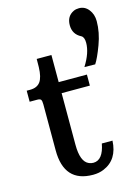

<svg xmlns="http://www.w3.org/2000/svg" viewBox="-126 -904 717 985"><g transform="rotate(-15 232.5 -412.0)"><path d="M342.8 -535.6Q383.8 -600.6 383.8 -653.8Q383.8 -684.1 368.2 -692.4Q325.7 -713.9 325.7 -762.2Q325.7 -810.5 365.7 -829.1Q377.9 -834.5 393.6 -834.5Q424.8 -834.5 444.8 -808.8Q464.8 -783.2 464.8 -747.1Q464.8 -687.5 441.2 -624.3Q417.5 -561 399.9 -534.7ZM243.7 9.8Q89.8 9.8 89.8 -161.1V-405.3Q89.8 -424.3 85.2 -430.4Q80.6 -436.5 65.4 -436.5H25.4V-495.1H43.5Q80.6 -495.1 97.9 -518.6Q115.2 -542 116.7 -595.7L117.2 -639.2H195.3V-495.1H345.2V-436.5H195.3V-162.6Q195.3 -71.8 237.3 -54.2Q249 -49.3 260.7 -49.3Q312 -49.3 327.6 -133.8H384.3Q379.4 -33.7 300.8 -1Q275.4 9.8 243.7 9.8Z"/></g></svg>

Font: Arbutus Slab
Style: Regular
Weight: 400
Designer: Karolina Lach
Foundry: Karolina Lach
Version: Version 1.001; ttfautohint (v0.92) -l 10 -r 16 -G 200 -x 7 -